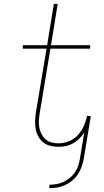

<svg xmlns="http://www.w3.org/2000/svg" viewBox="-20 -755 540 998"><path d="M236 223 237 205Q255 205 273.5 202Q292 199 309 191Q326 183 342 170.5Q358 158 369 142Q380 126 386 108Q392 90 395 72L418 -66Q407 -49 392 -34.5Q377 -20 359.5 -10Q342 0 322.5 4Q303 8 284 8Q262 8 241.5 3Q221 -2 205.5 -14.5Q190 -27 180 -44.5Q170 -62 166 -82.5Q162 -103 162.5 -124.5Q163 -146 166 -167L222 -502H98L99 -520H225L260 -735H280L245 -520H449L448 -502H242L186 -164Q183 -146 182 -127Q181 -108 184.5 -90.5Q188 -73 196.5 -57Q205 -41 218 -30Q231 -19 248.5 -14.5Q266 -10 285 -10Q311 -10 337.5 -20.5Q364 -31 383 -51Q402 -71 414 -96.5Q426 -122 431 -148L432 -153L452 -151L415 72Q411 92 404 112.5Q397 133 385 151Q373 169 355.5 183.5Q338 198 318 207Q298 216 277.5 219.5Q257 223 236 223Z"/></svg>

Font: Iosevka Term Curly Thin
Style: Italic
Weight: 100
Italic angle: -9°
Designer: Belleve Invis
Foundry: Belleve Invis
Version: Version 32.3.0